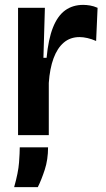

<svg xmlns="http://www.w3.org/2000/svg" viewBox="-20 -554 434 787"><path d="M54 0V-264V-522H164L158 -317H171Q178 -393 197 -441Q216 -489 247 -511.5Q278 -534 321 -534Q334 -534 349 -531.5Q364 -529 380 -522L374 -386Q356 -394 338.5 -398Q321 -402 306 -402Q268 -402 241.5 -379.5Q215 -357 199.5 -315Q184 -273 180 -214V0ZM38 213Q55 153 58 112.5Q61 72 61 50H177Q177 100 163.5 141.5Q150 183 135 213Z"/></svg>

Font: Bricolage Grotesque 60pt SemiBold
Style: Regular
Weight: 600
Version: Version 1.001;gftools[0.9.33.dev8+g029e19f]